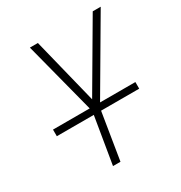

<svg xmlns="http://www.w3.org/2000/svg" viewBox="-172 -857 921 979"><g transform="rotate(-30 288.0 -367.5)"><path d="M210 0H254L301 -290L562 -735H515L288 -348L192 -735H145L259 -295ZM38 -275H523V-314H38Z"/></g></svg>

Font: Iosevka Sparkle XLtObl
Style: Regular
Weight: 200
Italic angle: -9°
Designer: Belleve Invis
Foundry: Belleve Invis
Version: Version 4.5.0; ttfautohint (v1.8.3)